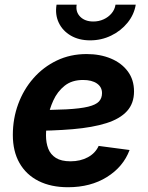

<svg xmlns="http://www.w3.org/2000/svg" viewBox="-20 -785 630 817"><path d="M269.4 11.7Q196.7 11.7 144 -14.9Q91.3 -41.5 62.9 -91.4Q34.6 -141.2 34.6 -210.9Q34.6 -280 57.4 -342.1Q80.2 -404.1 122.1 -451.9Q164.1 -499.8 221.6 -527.4Q279.1 -555 348.5 -555Q406.2 -555 451.9 -535.9Q497.5 -516.8 523.9 -481.2Q550.3 -445.7 550.3 -396Q550.3 -345.1 520.5 -312.3Q490.8 -279.4 432.7 -261Q374.6 -242.6 289.6 -235.3Q204.6 -228 94 -228L109.2 -316.6Q202.7 -316.6 262.4 -319.7Q322.1 -322.9 355.1 -331Q388.1 -339.1 401.1 -353.2Q414.1 -367.2 414.1 -388.8Q414.1 -414.7 392.5 -429.7Q370.8 -444.7 333.4 -444.7Q285.6 -444.7 254.8 -419.9Q224 -395.2 206.9 -357.5Q189.7 -319.8 182.7 -279.7Q175.7 -239.5 175.7 -208.5Q175.7 -177.4 185.3 -152.4Q195 -127.5 217.9 -113Q240.8 -98.6 280 -98.6Q322 -98.6 354 -115.9Q385.9 -133.2 399.8 -164.1L531.4 -146.7Q504.6 -75.1 435 -31.7Q365.5 11.7 269.4 11.7ZM363.6 -613.3Q315.8 -613.3 281.1 -633.6Q246.4 -653.9 230.1 -688.3Q213.7 -722.7 220.6 -765H306.2Q301.1 -734.2 321.4 -713.8Q341.7 -693.5 377.2 -693.5Q400.7 -693.5 421 -702.8Q441.2 -712 454.8 -728.2Q468.4 -744.3 471.5 -765H557.6Q550.7 -722.7 522.6 -688.2Q494.5 -653.6 453 -633.5Q411.5 -613.3 363.6 -613.3Z"/></svg>

Font: Inter
Style: Italic
Weight: 400
Italic angle: -9.3988°
Designer: Rasmus Andersson
Foundry: rsms
Version: Version 4.001;git-66647c0bb